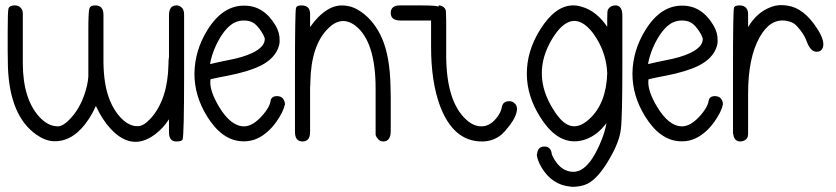

<svg xmlns="http://www.w3.org/2000/svg" viewBox="-20 -558 3241 744"><path d="M663.1 -9.8Q634.8 -9.8 634.8 -45.9V-95.7Q611.3 -59.6 579.1 -36.1Q490.2 29.3 408.2 -59.6Q375 -95.7 351.6 -147.5Q328.1 -94.7 294.9 -59.6Q248 -8.8 188.5 -10.7Q156.2 -11.7 121.1 -36.1Q17.6 -108.4 10.7 -298.8Q9.8 -320.3 9.8 -359.4V-435.5Q9.8 -511.7 12.7 -524.4Q16.6 -537.1 37.1 -537.1Q52.7 -537.1 61.5 -526.4Q68.4 -517.6 68.4 -506.8V-310.5Q69.3 -172.9 133.8 -103.5Q164.1 -72.3 194.3 -69.3L204.1 -68.4Q224.6 -68.4 252.9 -98.6Q298.8 -147.5 317.4 -227.5Q321.3 -246.1 322.3 -260.7Q322.3 -270.5 322.3 -285.2Q322.3 -298.8 322.3 -359.4V-435.5Q322.3 -511.7 326.2 -524.4Q330.1 -537.1 348.6 -537.1Q380.9 -537.1 380.9 -501V-317.4Q381.8 -226.6 406.2 -168Q421.9 -129.9 446.3 -103.5Q475.6 -72.3 505.9 -69.3H515.6Q536.1 -69.3 563.5 -98.6Q629.9 -171.9 632.8 -307.6Q632.8 -329.1 634.8 -336.9V-499Q634.8 -537.1 664.1 -537.1Q676.8 -537.1 686.5 -526.4Q690.4 -521.5 691.4 -516.6Q693.4 -511.7 693.4 -499V-266.6Q693.4 -34.2 687.5 -17.6Q684.6 -9.8 663.1 -9.8Z M1028.3 -166Q1031.2 -185.5 1052.7 -185.5Q1074.2 -185.5 1081.1 -168Q1084 -162.1 1084 -156.2Q1084 -153.3 1084 -150.4Q1084 -150.4 1083 -150.4Q1078.1 -125 1050.8 -85.9Q1031.2 -58.6 1009.8 -42Q966.8 -6.8 915 -10.7Q838.9 -15.6 782.2 -107.4Q733.4 -186.5 733.4 -272.5Q734.4 -362.3 784.2 -442.4Q843.8 -538.1 928.7 -536.1Q1002.9 -535.2 1047.9 -459Q1064.5 -430.7 1063.5 -400.4Q1063.5 -397.5 1063.5 -396.5Q1063.5 -388.7 1060.5 -378.9Q1045.9 -331.1 988.3 -302.7Q942.4 -280.3 862.3 -264.6Q846.7 -261.7 822.3 -256.8Q797.9 -251 796.9 -251Q794.9 -251 794.9 -241.2Q793.9 -203.1 828.1 -145.5Q874 -68.4 925.8 -68.4Q960.9 -68.4 1000 -114.3Q1025.4 -144.5 1028.3 -166ZM793.9 -309.6Q835 -319.3 860.4 -324.2Q919.9 -335 957 -352.5Q1005.9 -376 1005.9 -406.2Q1005.9 -406.2 1005.9 -412.1Q1005.9 -408.2 1004.9 -412.1Q1002 -421.9 992.2 -436.5Q977.5 -459 962.9 -468.8Q946.3 -479.5 920.9 -478.5Q901.4 -477.5 883.8 -467.8Q846.7 -445.3 816.4 -380.9Q798.8 -341.8 793.9 -309.6Z M1123 -46.9V-279.3Q1123 -511.7 1127 -527.3Q1129.9 -537.1 1148.4 -537.1Q1166 -537.1 1174.8 -527.3Q1181.6 -518.6 1181.6 -503.9V-453.1Q1197.3 -475.6 1212.9 -491.2Q1252.9 -531.2 1292 -536.1Q1307.6 -538.1 1325.2 -535.2Q1352.5 -531.2 1379.9 -511.7Q1431.6 -475.6 1460.9 -408.2Q1491.2 -336.9 1493.2 -222.7Q1493.2 -220.7 1494.1 -181.6V-50.8Q1494.1 -9.8 1464.8 -9.8Q1451.2 -9.8 1442.4 -22.5Q1436.5 -29.3 1435.5 -37.1V-214.8Q1435.5 -398.4 1356.4 -459Q1302.7 -499 1251 -447.3Q1185.5 -381.8 1182.6 -241.2Q1182.6 -225.6 1181.6 -220.7V-46.9Q1181.6 -9.8 1152.3 -9.8Q1123 -9.8 1123 -46.9Z M1708 -512.7 1709 -475.6V-336.9Q1710.9 -165 1785.2 -95.7Q1819.3 -63.5 1856.4 -69.3Q1884.8 -74.2 1908.2 -106.4Q1920.9 -124 1923.8 -139.6Q1925.8 -151.4 1931.6 -158.2Q1939.5 -166 1953.1 -166Q1966.8 -166 1976.6 -155.3Q1983.4 -147.5 1983.4 -135.7Q1982.4 -108.4 1955.1 -72.3Q1936.5 -47.9 1921.9 -35.2Q1889.6 -9.8 1847.7 -9.8Q1737.3 -9.8 1685.5 -146.5Q1650.4 -240.2 1650.4 -377V-478.5H1532.2Q1494.1 -478.5 1494.1 -507.8Q1494.1 -536.1 1528.3 -537.1H1601.6Q1673.8 -537.1 1678.7 -532.2Q1679.7 -531.2 1679.7 -537.1Q1690.4 -537.1 1699.2 -530.3Q1708 -522.5 1708 -512.7Z M2333 -454.1V-483.4Q2333 -512.7 2335 -518.6Q2335.9 -521.5 2338.9 -525.4Q2348.6 -537.1 2364.3 -537.1Q2391.6 -537.1 2391.6 -498V-298.8Q2391.6 -99.6 2385.7 -56.6Q2379.9 -7.8 2342.8 55.7Q2298.8 132.8 2255.9 154.3Q2231.4 166 2196.3 166L2189.5 165Q2119.1 158.2 2079.1 91.8Q2061.5 62.5 2059.6 39.1Q2060.5 43.9 2061.5 37.1Q2064.5 9.8 2089.8 9.8Q2111.3 9.8 2117.2 32.2Q2117.2 34.2 2117.2 35.2Q2120.1 48.8 2133.8 68.4Q2158.2 103.5 2194.3 107.4Q2211.9 109.4 2228.5 101.6Q2268.6 82 2303.7 2Q2324.2 -43.9 2330.1 -81.1Q2323.2 -73.2 2322.3 -71.3Q2286.1 -27.3 2238.3 -14.6Q2144.5 9.8 2073.2 -104.5Q2022.5 -184.6 2021.5 -269.5Q2020.5 -359.4 2073.2 -443.4Q2131.8 -537.1 2201.2 -537.1Q2218.8 -537.1 2236.3 -531.2Q2292 -514.6 2333 -454.1ZM2265.6 -444.3Q2191.4 -524.4 2120.1 -408.2Q2037.1 -271.5 2124 -133.8Q2150.4 -90.8 2176.8 -76.2Q2217.8 -53.7 2264.6 -97.7Q2329.1 -157.2 2333 -273.4Q2330.1 -347.7 2291 -410.2Q2279.3 -429.7 2265.6 -444.3Z M2725.6 -166Q2728.5 -185.5 2750 -185.5Q2771.5 -185.5 2778.3 -168Q2781.2 -162.1 2781.2 -156.2Q2781.2 -153.3 2781.2 -150.4Q2781.2 -150.4 2780.3 -150.4Q2775.4 -125 2748 -85.9Q2728.5 -58.6 2707 -42Q2664.1 -6.8 2612.3 -10.7Q2536.1 -15.6 2479.5 -107.4Q2430.7 -186.5 2430.7 -272.5Q2431.6 -362.3 2481.4 -442.4Q2541 -538.1 2626 -536.1Q2700.2 -535.2 2745.1 -459Q2761.7 -430.7 2760.7 -400.4Q2760.7 -397.5 2760.7 -396.5Q2760.7 -388.7 2757.8 -378.9Q2743.2 -331.1 2685.5 -302.7Q2639.6 -280.3 2559.6 -264.6Q2543.9 -261.7 2519.5 -256.8Q2495.1 -251 2494.1 -251Q2492.2 -251 2492.2 -241.2Q2491.2 -203.1 2525.4 -145.5Q2571.3 -68.4 2623 -68.4Q2658.2 -68.4 2697.3 -114.3Q2722.7 -144.5 2725.6 -166ZM2491.2 -309.6Q2532.2 -319.3 2557.6 -324.2Q2617.2 -335 2654.3 -352.5Q2703.1 -376 2703.1 -406.2Q2703.1 -406.2 2703.1 -412.1Q2703.1 -408.2 2702.1 -412.1Q2699.2 -421.9 2689.5 -436.5Q2674.8 -459 2660.2 -468.8Q2643.6 -479.5 2618.2 -478.5Q2598.6 -477.5 2581.1 -467.8Q2543.9 -445.3 2513.7 -380.9Q2496.1 -341.8 2491.2 -309.6Z M2822.3 -32.2Q2821.3 -38.1 2822.3 -39.1H2821.3H2820.3V-47.9V-53.7V-283.2Q2820.3 -512.7 2824.2 -528.3Q2827.1 -537.1 2845.7 -537.1Q2863.3 -537.1 2872.1 -526.4Q2878.9 -517.6 2878.9 -503.9V-453.1Q2912.1 -508.8 2963.9 -529.3Q2985.4 -538.1 3005.9 -538.1Q3020.5 -538.1 3032.2 -536.1Q3095.7 -526.4 3146.5 -447.3Q3176.8 -400.4 3168.9 -375Q3163.1 -357.4 3144.5 -357.4Q3121.1 -357.4 3106.4 -396.5Q3098.6 -418.9 3081.1 -441.4Q3067.4 -459 3056.6 -466.8Q3043.9 -474.6 3026.4 -477.5Q2964.8 -487.3 2923.8 -414.1Q2878.9 -335 2878.9 -195.3V-48.8V-40V-39.1Q2878.9 -19.5 2862.3 -12.7Q2855.5 -9.8 2848.6 -9.8Q2828.1 -9.8 2822.3 -32.2Z"/></svg>

Font: otype
Style: Regular
Weight: 400
Designer: ironsmith
Version: 4